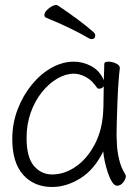

<svg xmlns="http://www.w3.org/2000/svg" viewBox="-20 -730 540 766"><path d="M360 -589Q360 -574 345 -574Q341 -574 335 -577Q301 -597 258.5 -617.5Q216 -638 165 -659Q157 -662 157 -670Q157 -682 174 -696Q191 -710 204 -710Q207 -710 211 -708Q249 -683 288 -654Q327 -625 354 -601Q360 -595 360 -589ZM458 -457Q455 -435 452.5 -398.5Q450 -362 448.5 -321.5Q447 -281 446 -246Q445 -211 445 -193Q445 -180 446.5 -152.5Q448 -125 455.5 -93Q463 -61 480 -34Q482 -30 482 -27Q482 -16 471.5 -2.5Q461 11 447 11Q437 11 427.5 -3.5Q418 -18 410.5 -40.5Q403 -63 398 -86Q393 -109 392 -126Q356 -53 300.5 -18.5Q245 16 188 16Q116 16 72.5 -32.5Q29 -81 29 -175Q29 -238 50.5 -294Q72 -350 107.5 -393Q143 -436 186.5 -460Q230 -484 274 -484Q311 -484 344.5 -466Q378 -448 394 -410Q395 -433 395.5 -450.5Q396 -468 396 -475Q396 -484 413 -484Q427 -484 442.5 -477Q458 -470 458 -459ZM394 -386Q392 -382 386.5 -379Q381 -376 376 -376Q370 -376 367 -380Q348 -409 323 -422.5Q298 -436 275 -436Q242 -436 208.5 -416.5Q175 -397 147 -362Q119 -327 102.5 -280.5Q86 -234 86 -180Q86 -103 115 -68.5Q144 -34 188 -34Q238 -34 283.5 -66Q329 -98 359 -156Q389 -214 392 -291Q393 -306 393 -333.5Q393 -361 394 -386Z"/></svg>

Font: Moon Stars Kai HW Light
Style: Regular
Weight: 300
Designer: GuiWonder
Version: Version 1.101